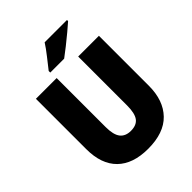

<svg xmlns="http://www.w3.org/2000/svg" viewBox="-258 -1157 1211 1211"><g transform="rotate(-45 347.5 -551.5)"><path d="M629 -362Q629 -231 557.5 -157Q486 -83 345 -83Q210 -83 138.5 -153.5Q67 -224 67 -358V-807H252V-370Q252 -301 276 -270.5Q300 -240 348 -240Q399 -240 421.5 -270.5Q444 -301 444 -371V-807H629ZM557 -1010Q537 -992 503.5 -964Q470 -936 434 -907.5Q398 -879 372 -860H248V-874Q273 -906 305 -946.5Q337 -987 358 -1020H557Z"/></g></svg>

Font: Noto Sans Telugu UI SemiCondensed Black
Style: Regular
Weight: 900
Width: 4
Designer: Jelle Bosma - Monotype Design Team
Foundry: Monotype Imaging Inc.
Version: Version 2.005; ttfautohint (v1.8.4.7-5d5b)